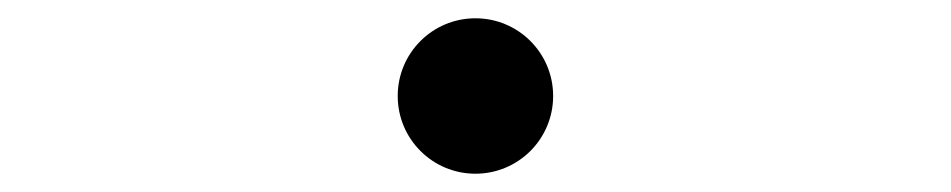

<svg xmlns="http://www.w3.org/2000/svg" viewBox="-20 -485 1040 210"><path d="M500 -465C453 -465 415 -427 415 -380C415 -333 453 -295 500 -295C547 -295 585 -333 585 -380C585 -427 547 -465 500 -465Z"/></svg>

Font: Source Han Sans JP ExtraLight
Style: Regular
Weight: 250
Designer: Ryoko NISHIZUKA 西塚涼子 (kana, bopomofo & ideographs); Paul D. Hunt (Latin, Greek & Cyrillic); Sandoll Communications 산돌커뮤니
Foundry: Adobe
Version: Version 2.001;hotconv 1.0.107;makeotfexe 2.5.65593